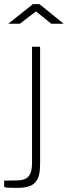

<svg xmlns="http://www.w3.org/2000/svg" viewBox="-64 -743 328 929"><path d="M184 -628H244L127 -723H95L-24 -628H32L110 -688ZM130 50V-517H91V45C91 107 70 129 19 130L-44 131V157C-44 165 -38 166 20 166C108 166 130 130 130 50Z"/></svg>

Font: United Sans Thin
Style: Regular
Weight: 100
Designer: Pablo Impallari, Rodrigo Fuenzalida (Modified by Dan O. Williams)
Version: Version 1.000;PS 001.000;hotconv 1.0.88;makeotf.lib2.5.64775